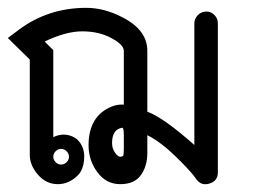

<svg xmlns="http://www.w3.org/2000/svg" viewBox="-26 -470 666 490"><path d="M144 -84Q138 -90 130 -90Q122 -90 116 -84Q110 -78 110 -70Q110 -62 116 -56Q122 -50 130 -50Q138 -50 144 -56Q150 -62 150 -70Q150 -78 144 -84ZM290 -125Q290 -144 286 -144Q260 -140 260 -105Q260 -91 267.5 -80.5Q275 -70 280.5 -70Q286 -70 288 -72Q290 -74 290 -90ZM350 -125V-80Q350 -46 333.5 -23Q317 0 281 0Q245 0 222.5 -30.5Q200 -61 200 -99Q200 -174 259 -198Q273 -204 290 -203V-340Q290 -356 258 -373Q226 -390 184 -390Q142 -390 88 -364L110 -342V-120Q131 -130 151 -124.5Q171 -119 181 -101.5Q191 -84 188.5 -60.5Q186 -37 174 -24Q151 0 121.5 0Q92 0 71 -24Q50 -48 50 -75V-318L-6 -373L22 -394Q97 -450 194 -450Q241 -450 288 -425Q350 -393 350 -340V-185Q391 -170 470 -100V-410Q470 -422 478.5 -431Q487 -440 499.5 -440.5Q512 -441 521 -432Q530 -423 530 -410V-30Q530 -8 508.5 -1.5Q487 5 474.5 -13.5Q462 -32 423 -70Q384 -108 350 -125Z"/></svg>

Font: SOV_Station
Style: Bold
Weight: 700
Version: Version 1.00